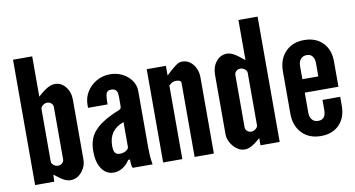

<svg xmlns="http://www.w3.org/2000/svg" viewBox="-73 -918 2053 1109"><g transform="rotate(-10 953.5 -363.5)"><path d="M260.5 8Q286.5 8 307.5 -7Q328.5 -22 341.2 -46.5Q354 -71 353.5 -99V-448Q353.5 -493 328.2 -524Q303 -555 266.5 -555Q246 -555 223 -542.5Q200 -530 165.5 -498.5V-735H53V0H165.5L167 -41Q205.5 -10.5 224.5 -1.2Q243.5 8 260.5 8ZM204 -87Q189 -87 177.2 -96.8Q165.5 -106.5 165.5 -117.5V-425Q165.5 -436.5 177.5 -446.5Q189.5 -456.5 204 -456.5Q218.5 -456.5 228.2 -447Q238 -437.5 238 -425V-117.5Q238 -106 228.2 -96.5Q218.5 -87 204 -87Z M514 8Q542 8 566.8 -7.8Q591.5 -23.5 608 -50H618.5Q618 -8 626 0H742Q737 -30 735.5 -50.2Q734 -70.5 734 -95V-431Q734 -465 714.5 -493Q695 -521 662.5 -538Q630 -555 590 -555Q546.5 -555 510.5 -534.8Q474.5 -514.5 453 -480Q431.5 -445.5 431.5 -403.5V-386H546Q546 -433.5 552 -450Q558 -466.5 579.5 -466.5Q600.5 -466.5 608.5 -456.8Q616.5 -447 617.5 -434.8Q618.5 -422.5 618.5 -414.5V-368Q618.5 -353.5 614.5 -348.5Q610.5 -343.5 597.2 -338.8Q584 -334 555.5 -320.5Q486.5 -287.5 452 -244.8Q417.5 -202 417.5 -132Q417.5 -68.5 443.8 -30.2Q470 8 514 8ZM567.5 -93Q547.5 -93 539 -105Q530.5 -117 530.5 -145.5Q530.5 -239 619 -269.5V-124Q619 -112 603.2 -102.5Q587.5 -93 567.5 -93Z M804 0H916.5V-431Q930.5 -444.5 939.5 -448Q948.5 -451.5 959.5 -451.5Q988.5 -451.5 988.5 -433.5V0H1101.5V-448Q1101.5 -474.5 1090.8 -499Q1080 -523.5 1060 -539.2Q1040 -555 1012 -555Q1002 -555 992.5 -551.2Q983 -547.5 966 -534Q949 -520.5 916.5 -490.5V-547H804Z M1282.5 8Q1301.5 8 1323.2 -3.8Q1345 -15.5 1375 -42V0H1487.5V-735H1375V-499.5Q1337 -531.5 1315.5 -543.2Q1294 -555 1274.5 -555Q1237.5 -555 1212.5 -524.5Q1187.5 -494 1187 -448V-99Q1187 -73 1200.5 -48.5Q1214 -24 1235.8 -8Q1257.5 8 1282.5 8ZM1336.5 -87Q1322.5 -87 1312.5 -96.2Q1302.5 -105.5 1302.5 -117.5V-425Q1302.5 -438 1312.5 -447.2Q1322.5 -456.5 1336.5 -456.5Q1351 -456.5 1363 -446.5Q1375 -436.5 1375 -425V-117.5Q1375 -107 1363 -97Q1351 -87 1336.5 -87Z M1729 8Q1797 8 1837 -33Q1877 -74 1877 -144V-196H1773V-136Q1773 -81 1728.5 -81Q1704.5 -81 1692 -96.8Q1679.5 -112.5 1679.5 -136V-255H1877V-404.5Q1877 -473 1836.2 -514Q1795.5 -555 1728 -555Q1659.5 -555 1618 -512Q1576.5 -469 1576.5 -397.5V-150.5Q1576.5 -79 1618 -35.5Q1659.5 8 1729 8ZM1679.5 -334V-411Q1679.5 -437.5 1692.5 -452Q1705.5 -466.5 1727.5 -467Q1749 -467.5 1761 -452.5Q1773 -437.5 1773 -411V-334Z"/></g></svg>

Font: League Gothic SemiExpanded
Style: Regular
Weight: 400
Width: 6
Designer: The League of Moveable Type
Version: Version 1.600; ttfautohint (v1.8.3)